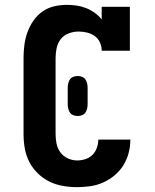

<svg xmlns="http://www.w3.org/2000/svg" viewBox="-20 -763 640 791"><path d="M298 8Q268 8 239 3Q210 -2 183.5 -15Q157 -28 135.5 -49Q114 -70 100.5 -96.5Q87 -123 82 -152Q77 -181 77 -210V-525Q77 -551 80.5 -578Q84 -605 93 -630Q102 -655 117.5 -677.5Q133 -700 155 -715.5Q177 -731 203 -737Q229 -743 256 -743Q276 -743 296 -740Q316 -737 335 -729.5Q354 -722 370.5 -710Q387 -698 399 -683V-735H515V-554H399Q399 -572 391.5 -588.5Q384 -605 369.5 -615Q355 -625 338 -629Q321 -633 303 -633Q283 -633 263 -625.5Q243 -618 230.5 -602Q218 -586 213.5 -565.5Q209 -545 209 -525V-210Q209 -191 213 -171Q217 -151 229 -135Q241 -119 259.5 -110.5Q278 -102 298 -102Q315 -102 332 -107.5Q349 -113 361 -125Q373 -137 379 -154Q385 -171 385 -188Q385 -188 385 -188Q385 -188 385 -188H517Q517 -188 517 -188Q517 -188 517 -188Q517 -160 510 -133Q503 -106 488.5 -82.5Q474 -59 452.5 -41Q431 -23 405.5 -11.5Q380 0 352.5 4Q325 8 298 8ZM300 -285Q291 -285 282 -288.5Q273 -292 268 -299.5Q263 -307 261 -316Q259 -325 259 -334V-401Q259 -410 261 -419Q263 -428 268 -435.5Q273 -443 282 -446.5Q291 -450 300 -450Q309 -450 318 -446.5Q327 -443 332 -435.5Q337 -428 339 -419Q341 -410 341 -401V-334Q341 -325 339 -316Q337 -307 332 -299.5Q327 -292 318 -288.5Q309 -285 300 -285Z"/></svg>

Font: Iosevka Curly Slab XBdEx
Style: Regular
Weight: 800
Width: 7
Monospace: yes
Designer: Belleve Invis
Foundry: Belleve Invis
Version: Version 11.0.0; ttfautohint (v1.8.3)